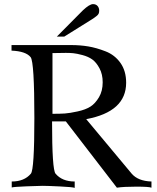

<svg xmlns="http://www.w3.org/2000/svg" viewBox="-20 -911 764 933"><path d="M716 1Q704 -4 642.5 -4Q581 -4 548 1L300 -321H233Q233 -86 250 -67Q282 -29 343 -29V2Q334 -2 271.5 -5Q209 -8 187 -8Q169 -8 107.5 -5.5Q46 -3 37 0V-29Q98 -29 130 -67Q147 -87 147 -337Q147 -609 129 -633Q106 -662 36 -665V-692H326Q369 -692 408.5 -685.5Q448 -679 493 -661.5Q538 -644 565.5 -605Q593 -566 593 -509Q593 -368 399 -332L620 -67Q651 -31 716 -29ZM479 -511Q479 -550 463.5 -579Q448 -608 428.5 -622Q409 -636 380.5 -643.5Q352 -651 335.5 -652.5Q319 -654 300 -654L235 -653V-358Q272 -358 295 -359.5Q318 -361 357 -369.5Q396 -378 419.5 -393Q443 -408 461 -438.5Q479 -469 479 -511ZM462 -859Q462 -851 459.5 -845Q457 -839 448.5 -832.5Q440 -826 438.5 -825Q437 -824 425 -816L292 -733H256L383 -861Q415 -891 432 -891Q446 -891 454 -882Q462 -873 462 -859Z"/></svg>

Font: GFS Artemisia
Style: Regular
Weight: 400
Designer: Takis Katsoulidis and George D. Matthiopoulos
Foundry: Takis Katsoulidis and George D. Matthiopoulos
Version: Version 1.0